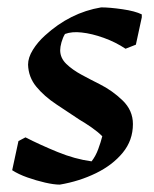

<svg xmlns="http://www.w3.org/2000/svg" viewBox="-20 -488 417 520"><path d="M142 12Q126 12 102 6.5Q78 1 54 -7.5Q30 -16 13 -27L30 -106L49 -116Q88 -96 135.5 -76.5Q183 -57 228 -51Q239 -65 246 -84Q253 -103 257 -119Q245 -131 228.5 -142.5Q212 -154 195 -164Q165 -184 132.5 -205.5Q100 -227 78.5 -253Q57 -279 56 -313Q56 -332 69 -353Q82 -374 102 -392Q170 -454 254 -468Q277 -468 311.5 -463Q346 -458 364 -449V-441L348 -367L320 -356Q293 -374 261 -385.5Q229 -397 201 -400Q175 -403 156 -396Q150 -386 146.5 -373.5Q143 -361 143 -352Q143 -331 159.5 -315Q176 -299 201 -285.5Q226 -272 250 -260Q284 -243 312 -216Q340 -189 340 -152Q340 -108 312.5 -74.5Q285 -41 240 -19Q195 3 142 12Z"/></svg>

Font: Labrada SemiBold
Style: Italic
Weight: 600
Italic angle: -7°
Designer: Mercedes Jáuregui
Foundry: Omnibus-Type Team
Version: Version 1.000; ttfautohint (v1.8.4.7-5d5b)